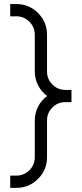

<svg xmlns="http://www.w3.org/2000/svg" viewBox="-20 -907 398 935"><path d="M59.6 7.8H29.8V-51.8H59.6Q96.7 -51.8 123 -77.9Q149.4 -104 149.4 -141.1V-320.3Q149.4 -356.9 165.5 -387.9Q181.6 -418.9 209.5 -439.5Q181.6 -460.4 165.5 -491.5Q149.4 -522.5 149.4 -559.1V-737.8Q149.4 -774.9 123 -801.3Q96.7 -827.6 59.6 -827.6H29.8V-887.2H59.6Q121.6 -887.2 165.3 -843.5Q209 -799.8 209 -737.8V-559.1Q209 -522 235.1 -495.6Q261.2 -469.2 298.3 -469.2H328.1V-409.7H298.3Q261.2 -409.7 235.1 -383.5Q209 -357.4 209 -320.3V-141.1Q209 -79.6 165.3 -35.9Q121.6 7.8 59.6 7.8Z"/></svg>

Font: Ignotum
Style: Regular
Weight: 400
Designer: GGBot
Version: 0.10